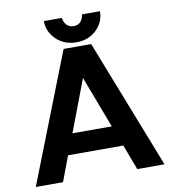

<svg xmlns="http://www.w3.org/2000/svg" viewBox="-93 -947 922 1028"><g transform="rotate(-10 368.0 -433.5)"><path d="M18.1 0 293 -702.1H442.9L717.8 0H569.8L518.1 -137.2H217.8L166 0ZM261.2 -249H475.1L368.2 -530.8ZM368.2 -725.1Q302.2 -725.1 258.5 -766.8Q214.8 -808.6 214.8 -867.2H313Q315.4 -843.8 329.8 -828.4Q344.2 -813 368.2 -813Q392.1 -813 405.8 -828.1Q419.4 -843.3 421.9 -867.2H520Q520 -808.6 476.8 -766.8Q433.6 -725.1 368.2 -725.1Z"/></g></svg>

Font: LT Superior
Style: Bold
Weight: 400
Designer: Daniel Lyons
Foundry: LyonsType
Version: Version 1.000